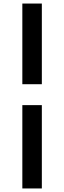

<svg xmlns="http://www.w3.org/2000/svg" viewBox="-20 -822 362 1083"><path d="M106 241V-229H216V241ZM106 -347V-802H216V-347Z"/></svg>

Font: Menbere
Style: Regular
Weight: 400
Designer: Aleme Tadesse
Foundry: Sorkin Type Co
Version: Version 1.000